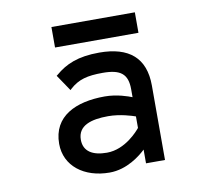

<svg xmlns="http://www.w3.org/2000/svg" viewBox="-71 -670 804 757"><g transform="rotate(-10 331.5 -291.5)"><path d="M182 -594V-512H516V-594ZM169 -401 213 -336 217 -340C252 -372 288 -381 350 -381C421 -381 449 -359 449 -298V-266C434 -272 390 -288 341 -288C226 -288 132 -246 132 -135C132 -46 207 11 309 11C379 11 434 -34 456 -55V0H532V-298C532 -409 469 -462 350 -462C264 -462 215 -440 173 -404ZM219 -136C219 -193 273 -209 341 -209C389 -209 435 -194 449 -189V-143C441 -133 386 -68 312 -68C255 -68 219 -89 219 -136Z"/></g></svg>

Font: Charger Monospace
Style: Regular
Weight: 400
Designer: Jasper
Foundry: Cannot Into Space Fonts
Version: Version 0.980